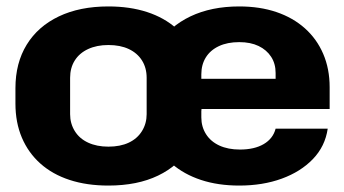

<svg xmlns="http://www.w3.org/2000/svg" viewBox="-20 -567 1071 597"><path d="M317 10Q250 10 196.5 -7.5Q143 -25 105.5 -58.5Q68 -92 48 -139Q28 -186 28 -245V-293Q28 -371 63 -428Q98 -485 163 -516Q228 -547 317 -547Q384 -547 437.5 -529.5Q491 -512 528.5 -478.5Q566 -445 586.5 -398Q607 -351 607 -293V-245Q607 -167 571.5 -109.5Q536 -52 471.5 -21Q407 10 317 10ZM317 -111Q354 -111 380.5 -123.5Q407 -136 421.5 -159.5Q436 -183 436 -212V-325Q436 -356 421.5 -379Q407 -402 380.5 -414.5Q354 -427 317 -427Q281 -427 254 -414.5Q227 -402 212.5 -379Q198 -356 198 -325V-212Q198 -183 212.5 -159.5Q227 -136 254 -123.5Q281 -111 317 -111ZM724 10Q658 10 605 -7.5Q552 -25 514 -58Q476 -91 456 -138.5Q436 -186 436 -245V-293Q436 -371 471.5 -428Q507 -485 572 -516Q637 -547 724 -547Q788 -547 839.5 -529.5Q891 -512 928 -479Q965 -446 985 -399.5Q1005 -353 1005 -296V-228H579V-322H850L837 -307V-340Q837 -369 823 -390.5Q809 -412 784 -424Q759 -436 724 -436Q687 -436 660.5 -423.5Q634 -411 620 -388.5Q606 -366 606 -336V-202Q606 -173 620.5 -150Q635 -127 662 -114.5Q689 -102 726 -102Q771 -102 800 -119Q829 -136 837 -167H999Q991 -112 953 -72.5Q915 -33 856 -11.5Q797 10 724 10Z"/></svg>

Font: Hubot Sans Condensed ExtraLight
Style: Bold
Weight: 700
Version: Version 2.000